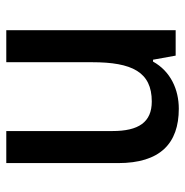

<svg xmlns="http://www.w3.org/2000/svg" viewBox="-9 -580 589 611"><g transform="rotate(90 285.5 -274.5)"><path d="M326 -549C265 -549 207 -523 176 -467H170L157 -539H76V0H178V-273C178 -400 209 -463 303 -463C369 -463 397 -421 397 -338V0H499V-356C499 -489 437 -549 326 -549Z"/></g></svg>

Font: Noto Sans Gujarati SemiCondensed Medium
Style: Regular
Weight: 500
Width: 4
Designer: Jelle Bosma - Monotype Design Team, Universal Thirst
Foundry: Monotype Imaging Inc.
Version: Version 2.106